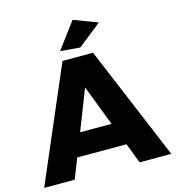

<svg xmlns="http://www.w3.org/2000/svg" viewBox="-135 -1032 1044 1142"><g transform="rotate(-15 386.5 -461.0)"><path d="M564 -866.2 418.9 -751 296.9 -761.2 417 -921.9ZM583 0 535.2 -124H231.9L183.1 0H-4.9L295.9 -701.2H483.9L777.8 0ZM287.1 -264.2H481L384.8 -514.2Z"/></g></svg>

Font: Montserrat-Arabic
Style: Bold
Weight: 700
Designer: Mohamed Gaber
Foundry: Kief Type Foundry
Version: Version 5.008;PS 005.008;hotconv 1.0.88;makeotf.lib2.5.64775